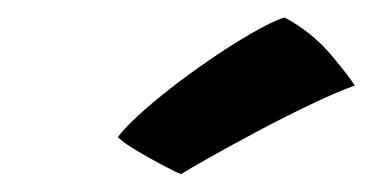

<svg xmlns="http://www.w3.org/2000/svg" viewBox="-20 -771 426 220"><path d="M306 -751Q337 -734.5 358.8 -708.8Q380.5 -683 386.5 -673Q365.5 -665.5 335.8 -651.2Q306 -637 275.5 -620.8Q245 -604.5 221 -591Q197 -577.5 187.5 -571.5Q182 -573.5 166.8 -581.5Q151.5 -589.5 136 -598.8Q120.5 -608 115 -614Q128 -630.5 153.5 -652Q179 -673.5 208.8 -694.5Q238.5 -715.5 265 -731Q291.5 -746.5 306 -751Z"/></svg>

Font: Grandstander SemiBold
Style: Italic
Weight: 600
Italic angle: -15°
Designer: Tyler Finck
Foundry: Etcetera Type Co
Version: Version 1.200; ttfautohint (v1.8.3)